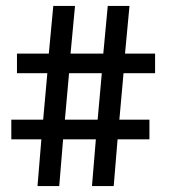

<svg xmlns="http://www.w3.org/2000/svg" viewBox="-20 -625 574 645"><path d="M289 0 302 -157H192L179 0H106L119 -157H18V-223H125L139 -379H37V-445H144L159 -605H232L217 -445H327L342 -605H415L400 -445H501V-379H395L381 -223H482V-157H375L362 0ZM212 -379 198 -223H308L322 -379Z"/></svg>

Font: Bree Serif
Style: Regular
Weight: 400
Designer: Veronika Burian, Jos Scaglione
Foundry: TypeTogether
Version: Version 1.002